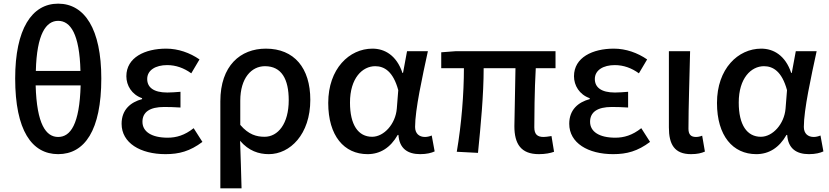

<svg xmlns="http://www.w3.org/2000/svg" viewBox="-20 -830 4535 1050"><path d="M421 -363C415 -149 365 -81 298 -81C232 -81 181 -149 175 -363ZM176 -442C181 -645 232 -716 298 -716C365 -716 415 -645 420 -442ZM298 -810C154 -810 63 -671 63 -401C63 -117 154 13 298 13C443 13 534 -117 534 -401C534 -671 443 -810 298 -810Z M885 13C960 13 1019 -3 1087 -54L1039 -129C990 -90 944 -77 897 -77C809 -77 759 -110 759 -164C759 -217 799 -245 878 -245C906 -245 935 -244 967 -242V-328C940 -326 917 -324 895 -324C819 -324 785 -353 785 -398C785 -447 832 -474 894 -474C942 -474 986 -458 1026 -429L1071 -505C1019 -541 955 -564 889 -564C773 -564 671 -516 671 -413C671 -363 700 -313 757 -293V-288C694 -271 645 -230 645 -153C645 -48 748 13 885 13Z M1185 200H1301C1299 108 1296 35 1293 -60C1340 -5 1395 13 1450 13C1566 13 1677 -95 1677 -284C1677 -458 1589 -564 1434 -564C1295 -564 1185 -471 1185 -276ZM1427 -82C1384 -82 1340 -93 1294 -147V-279C1294 -403 1355 -468 1429 -468C1520 -468 1559 -397 1559 -282C1559 -153 1500 -82 1427 -82Z M1990 13C2059 13 2115 -22 2155 -92H2159C2164 -18 2209 13 2278 13C2314 13 2340 6 2357 -2L2341 -89C2329 -84 2316 -81 2304 -81C2273 -81 2250 -99 2250 -136C2250 -231 2290 -411 2320 -550H2206L2184 -431H2181C2149 -527 2084 -564 2017 -564C1890 -564 1775 -454 1775 -267C1775 -87 1862 13 1990 13ZM2015 -82C1939 -82 1894 -147 1894 -269C1894 -403 1962 -468 2032 -468C2081 -468 2130 -440 2158 -337L2150 -236C2143 -152 2080 -82 2015 -82Z M2927 13C2963 13 2991 7 3010 0L2996 -86C2977 -83 2963 -81 2953 -81C2919 -81 2902 -95 2902 -134C2902 -178 2903 -341 2910 -457H3018V-550H2472L2393 -544V-457H2517C2517 -317 2504 -153 2478 0L2594 6C2609 -144 2625 -310 2625 -457H2799C2798 -346 2793 -190 2793 -140C2793 -43 2829 13 2927 13Z M3333 13C3408 13 3467 -3 3535 -54L3487 -129C3438 -90 3392 -77 3345 -77C3257 -77 3207 -110 3207 -164C3207 -217 3247 -245 3326 -245C3354 -245 3383 -244 3415 -242V-328C3388 -326 3365 -324 3343 -324C3267 -324 3233 -353 3233 -398C3233 -447 3280 -474 3342 -474C3390 -474 3434 -458 3474 -429L3519 -505C3467 -541 3403 -564 3337 -564C3221 -564 3119 -516 3119 -413C3119 -363 3148 -313 3205 -293V-288C3142 -271 3093 -230 3093 -153C3093 -48 3196 13 3333 13Z M3759 13C3795 13 3816 7 3835 -1L3820 -88C3808 -83 3796 -81 3786 -81C3760 -81 3745 -93 3745 -126C3745 -246 3751 -407 3754 -550H3638V-133C3638 -41 3668 13 3759 13Z M4116 13C4185 13 4241 -22 4281 -92H4285C4290 -18 4335 13 4404 13C4440 13 4466 6 4483 -2L4467 -89C4455 -84 4442 -81 4430 -81C4399 -81 4376 -99 4376 -136C4376 -231 4416 -411 4446 -550H4332L4310 -431H4307C4275 -527 4210 -564 4143 -564C4016 -564 3901 -454 3901 -267C3901 -87 3988 13 4116 13ZM4141 -82C4065 -82 4020 -147 4020 -269C4020 -403 4088 -468 4158 -468C4207 -468 4256 -440 4284 -337L4276 -236C4269 -152 4206 -82 4141 -82Z"/></svg>

Font: Noto Sans Japanese Medium
Style: Regular
Weight: 500
Designer: Ryoko NISHIZUKA (kana & ideographs); Paul D. Hunt (Latin, Greek & Cyrillic); Wenlong ZHANG (bopomofo); Sandoll Communica
Foundry: Adobe Systems Incorporated
Version: Version 1.000;PS 1;hotconv 1.0.78;makeotf.lib2.5.61930